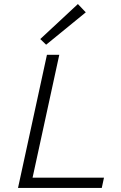

<svg xmlns="http://www.w3.org/2000/svg" viewBox="-20 -929 598 949"><path d="M404 -868 208 -708 179 -736 365 -909ZM141 -51H494L483 0H69L212 -658H273Z"/></svg>

Font: EauTest Semilight
Style: Italic
Weight: 300
Italic angle: -12°
Designer: Christian Thalmann (Catharsis Fonts)
Version: Version 0.001;PS 000.001;hotconv 1.0.88;makeotf.lib2.5.64775